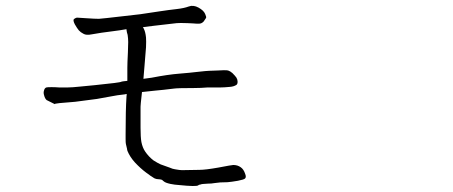

<svg xmlns="http://www.w3.org/2000/svg" viewBox="-20 -648 1540 653"><path d="M581.1 -569.3Q547.9 -565.4 504.9 -560.5Q488.3 -558.6 465.8 -555.7Q467.8 -553.7 468.8 -550.8Q474.6 -540 476.6 -520.5Q477.5 -508.8 476.6 -487.3Q475.6 -477.5 471.7 -426.8Q469.7 -405.3 467.8 -379.9Q494.1 -383.8 496.1 -383.8Q550.8 -394.5 589.8 -397.5Q626 -400.4 649.4 -403.3Q684.6 -407.2 691.4 -407.2Q704.1 -407.2 718.8 -408.2Q733.4 -409.2 741.2 -409.2Q752.9 -409.2 755.9 -408.2Q762.7 -406.2 770.5 -399.4Q780.3 -389.6 784.2 -383.8Q788.1 -377 788.1 -370.1Q788.1 -362.3 784.2 -359.4Q775.4 -353.5 761.7 -352.5Q741.2 -350.6 730.5 -350.6Q718.8 -350.6 710 -350.6Q687.5 -350.6 686.5 -350.6Q663.1 -348.6 640.6 -348.6Q583 -348.6 571.3 -346.7Q532.2 -341.8 507.8 -339.8Q496.1 -338.9 462.9 -335L459 -298.8L458 -285.2V-213.9Q458 -181.6 460.9 -165Q464.8 -145.5 473.6 -132.8Q485.4 -115.2 502 -102.5Q515.6 -93.8 526.4 -88.9Q541 -84 556.6 -78.1Q567.4 -73.2 575.2 -72.3Q591.8 -69.3 598.6 -69.3Q641.6 -70.3 658.2 -70.3Q678.7 -70.3 722.7 -78.1Q768.6 -86.9 773.4 -86.9Q788.1 -86.9 798.8 -79.1Q808.6 -72.3 813.5 -57.6Q818.4 -45.9 813.5 -41Q809.6 -37.1 789.1 -33.2Q766.6 -29.3 753.9 -28.3Q726.6 -28.3 710 -25.4Q699.2 -23.4 686.5 -23.4Q665 -22.5 662.1 -20.5Q659.2 -19.5 657.2 -19.5Q656.2 -19.5 655.3 -18.6L654.3 -17.6Q647.5 -12.7 589.8 -18.6Q574.2 -19.5 559.6 -22.5Q542 -26.4 537.1 -31.2Q535.2 -33.2 533.2 -34.2Q532.2 -36.1 531.2 -36.1Q529.3 -36.1 529.3 -37.1Q527.3 -37.1 527.3 -37.1H526.4L525.4 -38.1Q525.4 -38.1 522.5 -38.1Q517.6 -38.1 512.7 -39.1Q504.9 -41 502.9 -43Q498 -45.9 494.1 -48.8Q490.2 -50.8 487.3 -53.7Q466.8 -67.4 448.2 -85.9Q428.7 -104.5 418 -125Q412.1 -135.7 412.1 -141.6Q412.1 -142.6 408.2 -158.2Q407.2 -162.1 407.2 -174.8V-191.4Q407.2 -274.4 410.2 -319.3Q411.1 -323.2 411.1 -328.1Q407.2 -328.1 404.3 -327.1Q377 -324.2 358.4 -320.3Q316.4 -312.5 309.6 -311.5L235.4 -301.8Q165 -296.9 166 -293.9Q165 -294.9 164.1 -294.9Q139.6 -306.6 138.7 -307.6Q132.8 -312.5 129.9 -324.2Q127 -333 129.9 -340.8Q131.8 -348.6 137.7 -350.6Q140.6 -351.6 155.3 -351.6Q168 -351.6 180.7 -350.6Q201.2 -350.6 210.9 -350.6Q224.6 -350.6 252 -353.5L302.7 -358.4Q390.6 -367.2 392.6 -370.1Q393.6 -371.1 413.1 -373Q413.1 -398.4 413.1 -417Q413.1 -432.6 415 -469.7Q416 -502 416 -504.9Q416 -516.6 414.1 -529.3Q411.1 -538.1 410.2 -546.9Q410.2 -547.9 410.2 -548.8Q398.4 -546.9 386.7 -544.9Q310.5 -535.2 292 -531.2Q273.4 -527.3 263.7 -533.2Q253.9 -538.1 248 -544.9Q242.2 -551.8 234.4 -565.4Q227.5 -579.1 231.4 -583Q239.3 -588.9 244.1 -587.9Q246.1 -587.9 275.4 -585.9Q302.7 -584 316.4 -584Q331.1 -585 397.5 -592.8Q449.2 -598.6 457 -599.6Q487.3 -604.5 522.5 -609.4Q554.7 -614.3 581.1 -617.2Q606.4 -620.1 622.1 -626Q637.7 -631.8 655.3 -622.1Q672.9 -612.3 677.7 -600.6Q682.6 -589.8 680.7 -586.9Q678.7 -584 672.9 -575.2Q666 -567.4 656.2 -567.4Q645.5 -567.4 636.7 -568.4Q619.1 -569.3 617.2 -569.3Q590.8 -570.3 581.1 -569.3Z"/></svg>

Font: ToneOZ-Zhuyin-Tsuipita-TC
Style: Regular
Weight: 400
Designer: ÂÆ£ÂøóÂáåJeffrey Xuan(jeffreyx@gmail.com, ToneOZ.com) ÈòøÂù§(cjkFonts)
Foundry: ToneOZ
Version: Version 0.240710